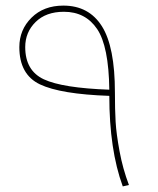

<svg xmlns="http://www.w3.org/2000/svg" viewBox="-20 -661 563 685"><path d="M440 -1 418 4Q370 -127 370 -319Q196 -325 122.5 -360Q49 -395 49 -493Q49 -555 92.5 -598Q136 -641 206 -641Q297 -641 343.5 -567.5Q390 -494 390 -331Q390 -269 392.5 -226.5Q395 -184 406.5 -121.5Q418 -59 440 -1ZM70 -493Q70 -409 136.5 -378Q203 -347 370 -341Q368 -496 326.5 -557.5Q285 -619 208 -619Q144 -619 107 -582.5Q70 -546 70 -493Z"/></svg>

Font: FiraGO Thin
Style: Regular
Weight: 100
Designer: bBox Type
Foundry: bBox Type GmbH
Version: Version 1.001;PS 001.001;hotconv 1.0.88;makeotf.lib2.5.64775